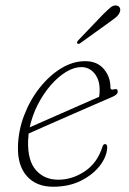

<svg xmlns="http://www.w3.org/2000/svg" viewBox="-20 -684 479 711"><path d="M377 -136.5Q375 -103 349.5 -70Q324 -37 279.8 -14.8Q235.5 7.5 176.5 7.5Q114.5 7.5 79.8 -31.5Q45 -70.5 46.5 -139.5Q47.5 -199.5 69.2 -256.5Q91 -313.5 126.8 -358.8Q162.5 -404 206.2 -430.8Q250 -457.5 295.5 -457.5Q339.5 -457.5 364.2 -428.8Q389 -400 389 -360Q389 -349.5 401.5 -353Q416 -358 416 -344Q416 -334 396.5 -325.5Q366.5 -312.5 321.5 -293Q276.5 -273.5 228.8 -252.5Q181 -231.5 142.2 -214.5Q103.5 -197.5 86 -189.5Q84.5 -176 84 -162.5Q82 -89 113.2 -53.8Q144.5 -18.5 196 -18.5Q247 -18.5 293.5 -49.2Q340 -80 359 -139.5Q362 -150.5 369 -150.5Q377.5 -150.5 377 -136.5ZM281 -435.5Q254 -435.5 224.8 -417.8Q195.5 -400 168.2 -368.8Q141 -337.5 120.2 -297.2Q99.5 -257 90 -212.5Q108.5 -220.5 140 -234.5Q171.5 -248.5 208.8 -264.8Q246 -281 282.5 -297.2Q319 -313.5 347 -325.5Q349 -335 349 -352Q349 -388.5 330 -412Q311 -435.5 281 -435.5ZM359 -628Q376.5 -645.5 388.2 -655.5Q400 -665.5 411.5 -663.5Q420.5 -662 423.8 -654.8Q427 -647.5 423.5 -639Q420 -629 409.5 -620.2Q399 -611.5 385.5 -602L277 -524Q270 -519 266.5 -523.5Q264 -525.5 265.8 -529Q267.5 -532.5 270.5 -535.5Z"/></svg>

Font: Fraunces 9pt Soft Thin
Style: Italic
Weight: 100
Italic angle: -16°
Version: Version 1.000;[b76b70a41]